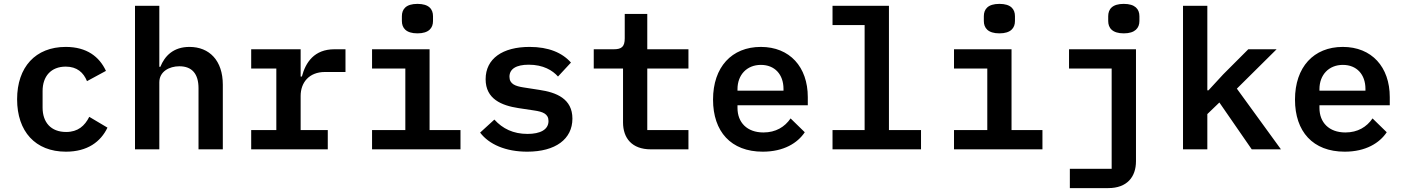

<svg xmlns="http://www.w3.org/2000/svg" viewBox="-20 -770 7242 990"><path d="M320 12.1C431.1 12.1 499.3 -39.1 534.1 -111.9L440.3 -167.6C416.9 -121.1 382.1 -89.5 321 -89.5C242.2 -89.5 199.6 -139.6 199.6 -215.2V-300.8C199.6 -376.4 242.9 -426.5 318.9 -426.5C377.1 -426.5 410.5 -396 428.6 -351.6L526.3 -404.5C492.2 -477.6 427.6 -528.1 318.9 -528.1C163 -528.1 68.2 -424 68.2 -258.2C68.2 -92.3 161.9 12.1 320 12.1Z M676.1 0H801.5V-345.5C801.5 -401.3 853 -428.3 904.8 -428.3C969.8 -428.3 1003.6 -389.6 1003.6 -315V0H1128.9V-333.1C1128.9 -458.1 1059.3 -528.1 957 -528.1C873.6 -528.1 829.2 -481.2 806.8 -425.4H801.5V-740.1H676.1Z M1275.2 0H1670.1V-99.4H1530.2V-275.6C1530.2 -343.8 1573.2 -398.8 1655.5 -398.8H1761.4V-516H1704.5C1600.5 -516 1555.8 -448.5 1536.6 -375.4H1530.2V-516H1275.2V-416.5H1404.8V-99.4H1275.2Z M2132.5 -598C2191.8 -598 2212.7 -626.1 2212.7 -661.6V-686.4C2212.7 -722.7 2191.8 -750 2132.5 -750C2073.2 -750 2052.2 -722.7 2052.2 -686.4V-661.6C2052.2 -626.1 2073.2 -598 2132.5 -598ZM1898.4 0H2354.4V-99.4H2195V-516H1898.4V-416.5H2070V-99.4H1898.4Z M2698.5 12.1C2844.5 12.1 2931.5 -52.9 2931.5 -158.4C2931.5 -261 2848.4 -293.7 2761.4 -306.5L2679.7 -319.2C2638.1 -325.6 2606.9 -336.3 2606.9 -374.3C2606.9 -414.8 2642 -436.4 2706.3 -436.4C2781.2 -436.4 2829.2 -407 2857.2 -375.4L2924 -447.4C2878.9 -498.2 2808.9 -528.1 2710.6 -528.1C2571.4 -528.1 2484 -467.7 2484 -361.5C2484 -258.9 2567.1 -225.9 2652.7 -212.7L2735.1 -200.3C2777.7 -193.9 2808.2 -183.6 2808.2 -146C2808.2 -101.2 2765.3 -79.5 2699.9 -79.5C2626.4 -79.5 2571.7 -106.5 2529.1 -153.4L2455.6 -86.3C2501.4 -25.9 2586.6 12.1 2698.5 12.1Z M3335.6 0H3529.8V-99.4H3317.5V-416.5H3529.8V-516H3317.5V-698.2H3201.3V-572.4C3201.3 -529.8 3185.7 -516 3145.2 -516H3041.5V-416.5H3192.5V-138.8C3192.5 -57.9 3238.3 0 3335.6 0Z M3913 12.1C4021.3 12.1 4092.7 -32.7 4129.6 -88.1L4056.5 -159.4C4026.3 -115.4 3980.1 -87 3916.5 -87C3831.7 -87 3782.7 -138.8 3782.7 -213.4V-227.3H4145.2V-269.2C4145.2 -425.1 4051.8 -528.1 3903.1 -528.1C3752.8 -528.1 3656.6 -424 3656.6 -256.4C3656.6 -92 3748.6 12.1 3913 12.1ZM3782.7 -302.6V-310.4C3782.7 -384.2 3831.3 -435.4 3903.4 -435.4C3974.4 -435.4 4019.9 -386.7 4019.9 -311.4V-302.6Z M4272.7 0H4729V-99.4H4563.6V-740.1H4272.7V-640.6H4438.2V-99.4H4272.7Z M5133.2 -598C5192.5 -598 5213.4 -626.1 5213.4 -661.6V-686.4C5213.4 -722.7 5192.5 -750 5133.2 -750C5073.9 -750 5052.9 -722.7 5052.9 -686.4V-661.6C5052.9 -626.1 5073.9 -598 5133.2 -598ZM4899.1 0H5355.1V-99.4H5195.7V-516H4899.1V-416.5H5070.7V-99.4H4899.1Z M5496.4 199.9H5694.6C5791.2 199.9 5837.4 142.4 5837.4 61.4V-516H5492.2V-416.5H5712V100.5H5496.4ZM5694.2 -661.6C5694.2 -626.1 5715.2 -598 5774.5 -598C5833.1 -598 5855.1 -626.1 5855.1 -661.6V-686.4C5855.1 -722.7 5833.1 -750 5774.5 -750C5715.2 -750 5694.2 -722.7 5694.2 -686.4Z M6079.9 0H6205.3V-181.8L6267.4 -241.5L6434.3 0H6584.9L6357.6 -312.9L6562.5 -516H6416.5L6287.3 -386.7L6211.3 -304.3H6205.3V-740.1H6079.9Z M6913.7 12.1C7022 12.1 7093.4 -32.7 7130.3 -88.1L7057.2 -159.4C7027 -115.4 6980.8 -87 6917.3 -87C6832.4 -87 6783.4 -138.8 6783.4 -213.4V-227.3H7146V-269.2C7146 -425.1 7052.6 -528.1 6903.8 -528.1C6753.6 -528.1 6657.3 -424 6657.3 -256.4C6657.3 -92 6749.3 12.1 6913.7 12.1ZM6783.4 -302.6V-310.4C6783.4 -384.2 6832 -435.4 6904.1 -435.4C6975.1 -435.4 7020.6 -386.7 7020.6 -311.4V-302.6Z"/></svg>

Font: Margiela Mono SemiBold
Style: Regular
Weight: 600
Designer: Mike Abbink, Paul van der Laan, Pieter van Rosmalen
Foundry: Bold Monday
Version: Version 2.003 2021